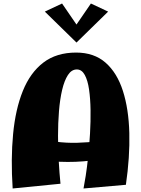

<svg xmlns="http://www.w3.org/2000/svg" viewBox="-20 -1065 803 1092"><path d="M455 7Q460 -17 467.5 -65Q475 -113 481.5 -175.5Q488 -238 492 -306Q496 -374 495 -439Q494 -504 486.5 -556Q479 -608 462 -639Q445 -670 417 -670Q387 -670 366.5 -638.5Q346 -607 333.5 -554Q321 -501 315.5 -433.5Q310 -366 310 -293Q310 -220 314 -149.5Q318 -79 324 -20L52 7Q41 -161 54.5 -302.5Q68 -444 110 -548Q152 -652 226.5 -709Q301 -766 413 -766Q515 -766 580.5 -708.5Q646 -651 679 -548Q712 -445 715.5 -308.5Q719 -172 696 -14ZM129 -162 169 -293Q231 -268 295 -259.5Q359 -251 420.5 -253Q482 -255 537 -261.5Q592 -268 637 -274L647 -193Q584 -163 498.5 -152Q413 -141 318 -145Q223 -149 129 -162ZM333 -1045 429 -905 415 -823 235 -999ZM497 -1045 595 -999 415 -823 401 -905Z"/></svg>

Font: Marhey
Style: Bold
Weight: 700
Designer: Nur Syamsi & Bustanul Arifin
Foundry: Namelatype
Version: Version 1.000